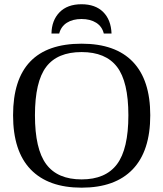

<svg xmlns="http://www.w3.org/2000/svg" viewBox="-20 -866 762 896"><path d="M143.1 -328.1Q143.1 -170.4 195.8 -99.6Q248.5 -28.8 360.8 -28.8Q472.7 -28.8 525.9 -99.6Q579.1 -170.4 579.1 -328.1Q579.1 -484.9 526.1 -554Q473.1 -623 360.8 -623Q248 -623 195.6 -554Q143.1 -484.9 143.1 -328.1ZM41 -328.1Q41 -662.1 360.8 -662.1Q519 -662.1 600.1 -577.4Q681.2 -492.7 681.2 -328.1Q681.2 -161.1 599.1 -75.7Q517.1 9.8 360.8 9.8Q205.1 9.8 123 -75.4Q41 -160.6 41 -328.1ZM360.4 -846.2Q424.8 -846.2 461.4 -810.1Q498 -773.9 500.5 -709.5H464.4Q456.5 -742.2 429 -759.8Q401.4 -777.3 360.4 -777.3Q319.3 -777.3 292 -759.8Q264.6 -742.2 256.3 -709.5H220.2Q221.2 -771 257.8 -808.6Q294.4 -846.2 360.4 -846.2Z"/></svg>

Font: Times New Roman
Style: Regular
Weight: 400
Designer: Steve Matteson
Foundry: Ascender Corporation
Version: Version 2.00.3